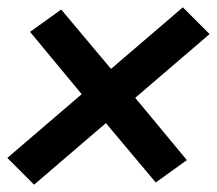

<svg xmlns="http://www.w3.org/2000/svg" viewBox="-46 -602 592 524"><path d="M47 -98 -26 -171 177 -345 36 -515 121 -576 257 -414 453 -582 526 -509 323 -335 464 -165 379 -104 243 -266Z"/></svg>

Font: Iosevka SS18
Style: Bold Italic
Weight: 700
Italic angle: -9°
Monospace: yes
Designer: Belleve Invis
Foundry: Belleve Invis
Version: Version 25.1.1; ttfautohint (v1.8.4)